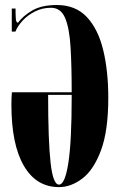

<svg xmlns="http://www.w3.org/2000/svg" viewBox="-20 -734 478 766"><path d="M215.5 12.5Q124.5 12.5 75 -72.8Q25.5 -158 25.5 -316.5Q25.5 -342 27.5 -366H266Q266 -470.5 261.5 -546Q257 -621.5 239.8 -662.2Q222.5 -703 183.5 -703Q149 -703 120 -688.5Q91 -674 70.8 -652.2Q50.5 -630.5 41.5 -608H27V-700H42Q42 -674.5 43.2 -659Q44.5 -643.5 51.5 -643.5V-643Q72 -671 109.2 -692.5Q146.5 -714 206.5 -714Q281.5 -714 326.5 -666Q371.5 -618 391.8 -534.2Q412 -450.5 412 -343.5Q412 -212.5 383 -134.5Q354 -56.5 308.8 -22Q263.5 12.5 215.5 12.5ZM215.5 2.5Q239 2.5 252.5 -82.8Q266 -168 266 -347.5Q266 -352 266 -355.5H172Q172 -172 181.8 -84.8Q191.5 2.5 215.5 2.5Z"/></svg>

Font: Imbue 100pt ExtraBold
Style: Regular
Weight: 800
Designer: Tyler Finck
Foundry: Etcetera Type Company
Version: Version 1.102; ttfautohint (v1.8.3)